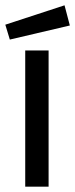

<svg xmlns="http://www.w3.org/2000/svg" viewBox="-26 -703 283 723"><path d="M157 -513V0H69V-513ZM-6 -610 217 -683 237 -607 11 -554Z"/></svg>

Font: Lineal
Style: Regular
Weight: 400
Designer: Created by Frank Adebiaye with contributions from Anton Moglia & Ariel Martín Pérez
Created by Frank ADEBIAYE with FontF
Foundry: Velvetyne Type Foundry
Version: Version 2.000